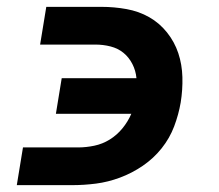

<svg xmlns="http://www.w3.org/2000/svg" viewBox="-20 -540 640 560"><path d="M29 0 47 -110H208Q231 -110 255 -115Q279 -120 300 -133Q321 -146 337 -165.5Q353 -185 363 -208H143L160 -312H378Q376 -334 366 -353.5Q356 -373 340 -386Q324 -399 302.5 -404.5Q281 -410 258 -410H97L115 -520H276Q313 -520 349 -513.5Q385 -507 415 -490Q445 -473 467 -445.5Q489 -418 500 -385Q511 -352 512 -315Q513 -278 507 -241Q501 -206 488 -171.5Q475 -137 451.5 -107.5Q428 -78 396.5 -56.5Q365 -35 330 -22Q295 -9 260 -4.5Q225 0 190 0Z"/></svg>

Font: Iosevka Etoile Extrabold
Style: Italic
Weight: 800
Italic angle: -9°
Designer: Belleve Invis
Foundry: Belleve Invis
Version: Version 22.1.2; ttfautohint (v1.8.4)